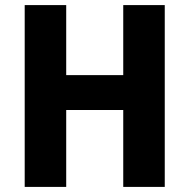

<svg xmlns="http://www.w3.org/2000/svg" viewBox="-20 -827 744 754"><path d="M627 -93V-807H464V-532H240V-807H77V-93H240V-395H464V-93Z"/></svg>

Font: Noto Sans Kannada UI SemiCondensed ExtraBold
Style: Regular
Weight: 800
Width: 4
Designer: Jelle Bosma - Monotype Design Team
Foundry: Monotype Imaging Inc.
Version: Version 2.005